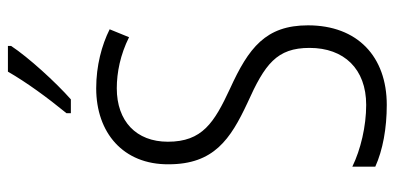

<svg xmlns="http://www.w3.org/2000/svg" viewBox="-276 -804 997 485"><g transform="rotate(-90 222.5 -561.5)"><path d="M349 -1032V-1040H284C257 -993 219 -941 179 -892V-881H214C257 -919 320 -988 349 -1032ZM401 -282C401 -389 344 -432 241 -479C155 -519 107 -549 107 -636C107 -716 159 -765 242 -765C282 -765 327 -756 371 -734L391 -783C351 -803 299 -817 242 -817C130 -817 49 -749 50 -634C50 -520 113 -478 205 -435C303 -391 344 -361 344 -278C344 -191 291 -135 200 -135C146 -135 87 -149 44 -170V-112C86 -93 141 -83 200 -83C322 -83 401 -157 401 -282Z"/></g></svg>

Font: Noto Sans Kannada UI Condensed Light
Style: Regular
Weight: 300
Width: 3
Designer: Jelle Bosma - Monotype Design Team
Foundry: Monotype Imaging Inc.
Version: Version 2.005